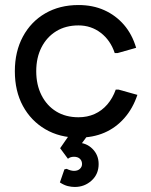

<svg xmlns="http://www.w3.org/2000/svg" viewBox="-20 -534 600 763"><path d="M292 13Q217 13 160 -20.5Q103 -54 71 -113Q39 -172 39 -251Q39 -329 71 -388.5Q103 -448 160 -481Q217 -514 292 -514Q349 -514 394.5 -493.5Q440 -473 472.5 -435.5Q505 -398 521 -344L447 -323H436Q419 -374 380.5 -403.5Q342 -433 292 -433Q241 -433 203.5 -410Q166 -387 145 -346Q124 -305 124 -251Q124 -197 145 -155.5Q166 -114 203.5 -91Q241 -68 292 -68Q327 -68 356 -81Q385 -94 406.5 -119Q428 -144 440 -178H451L526 -157Q508 -103 474 -64.5Q440 -26 394.5 -6.5Q349 13 292 13ZM277 209Q264 209 249.5 205.5Q235 202 218 191L236 139L245 137Q253 141 260.5 143Q268 145 274 145Q289 145 297.5 137Q306 129 306 118Q306 105 297.5 97Q289 89 274 89Q259 89 250 97L219 55L266 -13H341L276 75L267 35Q272 34 277 33.5Q282 33 287 33Q323 33 347.5 57.5Q372 82 372 118Q372 158 344 183.5Q316 209 277 209Z"/></svg>

Font: Fustat Medium
Style: Regular
Weight: 500
Designer: Mohamed Gaber, Khaled Hosny, Laura Garcia Mut
Foundry: Kief Type Foundry, Alif Type Foundry, Hard Type Foundry
Version: Version 1.007